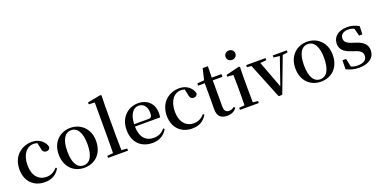

<svg xmlns="http://www.w3.org/2000/svg" viewBox="-17 -1664 5010 2532"><g transform="rotate(-20 2487.5 -398.5)"><path d="M303 16C405 16 469 -24 515 -102L498 -115C457 -67 407 -42 348 -42C237 -42 162 -126 162 -271C162 -420 235 -510 332 -510C350 -510 367 -508 384 -502L401 -427C406 -377 429 -359 462 -359C489 -359 506 -372 514 -401C496 -484 418 -543 321 -543C173 -543 43 -441 43 -256C43 -83 155 16 303 16Z M859 16C1006 16 1122 -85 1122 -265C1122 -444 999 -543 859 -543C720 -543 597 -443 597 -265C597 -86 712 16 859 16ZM859 -17C771 -17 718 -100 718 -263C718 -426 771 -510 859 -510C948 -510 1001 -426 1001 -263C1001 -100 948 -17 859 -17Z M1276 0H1474V-29L1394 -37C1392 -98 1391 -172 1391 -232V-647L1395 -804L1380 -813L1196 -778V-751L1279 -746V-232L1277 -37L1194 -29V0Z M1817 16C1912 16 1983 -28 2026 -103L2009 -117C1971 -69 1923 -42 1852 -42C1747 -42 1671 -110 1668 -267H2021C2025 -284 2027 -303 2027 -328C2027 -449 1949 -543 1809 -543C1671 -543 1549 -439 1549 -264C1549 -81 1660 16 1817 16ZM1669 -300C1674 -440 1733 -510 1805 -510C1876 -510 1920 -455 1920 -369C1920 -320 1909 -300 1870 -300Z M2371 16C2473 16 2537 -24 2583 -102L2566 -115C2525 -67 2475 -42 2416 -42C2305 -42 2230 -126 2230 -271C2230 -420 2303 -510 2400 -510C2418 -510 2435 -508 2452 -502L2469 -427C2474 -377 2497 -359 2530 -359C2557 -359 2574 -372 2582 -401C2564 -484 2486 -543 2389 -543C2241 -543 2111 -441 2111 -256C2111 -83 2223 16 2371 16Z M2863 16C2925 16 2968 -7 2997 -48L2982 -65C2955 -46 2936 -37 2908 -37C2866 -37 2841 -62 2841 -121V-489H2977V-527H2841L2844 -686H2771L2734 -529L2636 -520V-489H2729V-223C2729 -185 2728 -161 2728 -126C2728 -29 2772 16 2863 16Z M3174 -655C3211 -655 3243 -682 3243 -721C3243 -759 3211 -787 3174 -787C3136 -787 3105 -759 3105 -721C3105 -682 3136 -655 3174 -655ZM3121 0H3309V-29L3238 -36C3237 -93 3236 -177 3236 -232V-385L3239 -532L3227 -541L3037 -494V-469L3121 -463C3123 -414 3124 -367 3124 -300V-232L3122 -37L3045 -29V0Z M3697 -498 3782 -488 3651 -111 3509 -489 3595 -498V-527H3324V-498L3386 -491L3586 4H3637L3823 -488L3894 -498V-527H3697Z M4180 16C4327 16 4443 -85 4443 -265C4443 -444 4320 -543 4180 -543C4041 -543 3918 -443 3918 -265C3918 -86 4033 16 4180 16ZM4180 -17C4092 -17 4039 -100 4039 -263C4039 -426 4092 -510 4180 -510C4269 -510 4322 -426 4322 -263C4322 -100 4269 -17 4180 -17Z M4715 16C4856 16 4935 -52 4935 -150C4935 -225 4893 -274 4791 -308L4737 -326C4662 -350 4636 -378 4636 -422C4636 -473 4676 -508 4746 -508C4777 -508 4803 -502 4830 -488L4856 -384H4902L4907 -498C4853 -528 4807 -543 4745 -543C4614 -543 4542 -474 4542 -382C4542 -303 4593 -257 4678 -229L4732 -210C4813 -185 4836 -156 4836 -110C4836 -53 4792 -19 4708 -19C4670 -19 4641 -25 4614 -38L4590 -153H4539L4536 -28C4592 0 4645 16 4715 16Z"/></g></svg>

Font: Noto Serif JP SemiBold
Style: Regular
Weight: 600
Designer: Ryoko NISHIZUKA 西塚涼子 (kana & ideographs); Frank Grießhammer (Latin, Greek & Cyrillic); Wenlong ZHANG 张文龙 (bopomofo); San
Foundry: Adobe
Version: Version 2.001;hotconv 1.1.0;makeotfexe 2.6.0